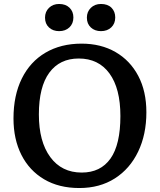

<svg xmlns="http://www.w3.org/2000/svg" viewBox="-20 -934 805 968"><path d="M380 14Q277 14 202.5 -30Q128 -74 88 -153Q48 -232 48 -337Q48 -453 90 -538Q132 -623 209.5 -668.5Q287 -714 391 -714Q489 -714 562.5 -671.5Q636 -629 677 -551.5Q718 -474 718 -368Q718 -256 676.5 -169.5Q635 -83 559 -34.5Q483 14 380 14ZM392 -64Q487 -64 537 -134.5Q587 -205 587 -349Q587 -488 532 -563.5Q477 -639 377 -639Q281 -639 228.5 -567.5Q176 -496 176 -357Q176 -220 233.5 -142Q291 -64 392 -64ZM489 -777Q458 -777 438 -795.5Q418 -814 418 -845Q418 -875 438 -894.5Q458 -914 489 -914Q523 -914 542 -895Q561 -876 561 -846Q561 -815 541 -796Q521 -777 489 -777ZM278 -777Q247 -777 227 -795.5Q207 -814 207 -845Q207 -875 227 -894.5Q247 -914 278 -914Q311 -914 330.5 -895Q350 -876 350 -846Q350 -815 330 -796Q310 -777 278 -777Z"/></svg>

Font: Literata 12pt Medium
Style: Regular
Weight: 500
Designer: Latin by Veronika Burian and Jose Scaglione. Greek by Irene Vlachou. Cyrillic by Vera Evstafieva.
Foundry: TypeTogether
Version: Version 3.002